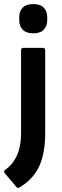

<svg xmlns="http://www.w3.org/2000/svg" viewBox="-39 -726 305 939"><path d="M56 191Q47 196 41 188L-16 121Q-23 111 -13 104Q24 78 44 34Q64 -10 64 -76V-480Q64 -492 75 -492H170Q182 -492 182 -480V-74Q182 23 153 86.5Q124 150 56 191ZM124 -563Q89 -563 72 -581Q55 -599 55 -627V-642Q55 -671 72 -688.5Q89 -706 124 -706Q158 -706 175 -688.5Q192 -671 192 -642V-627Q192 -599 175 -581Q158 -563 124 -563Z"/></svg>

Font: Sofia Sans
Style: Bold
Weight: 700
Designer: Botio Nikoltchev, Ani Petrova
Foundry: lettersoup
Version: Version 4.100; ttfautohint (v1.8.4.7-5d5b)